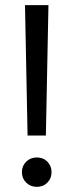

<svg xmlns="http://www.w3.org/2000/svg" viewBox="-20 -720 285 745"><path d="M87 -194 77 -700H168L158 -194ZM123 5Q98 5 81.5 -11.5Q65 -28 65 -52Q65 -76 81.5 -92.5Q98 -109 123 -109Q148 -109 164 -92.5Q180 -76 180 -52Q180 -28 164 -11.5Q148 5 123 5Z"/></svg>

Font: DM Sans 24pt
Style: Regular
Weight: 400
Designer: Colophon Foundry, Jonny Pinhorn
Foundry: Colophon Foundry
Version: Version 4.004;gftools[0.9.30]